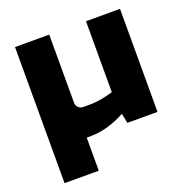

<svg xmlns="http://www.w3.org/2000/svg" viewBox="-126 -644 892 928"><g transform="rotate(-20 320.0 -180.0)"><path d="M425 -50Q332 0 245 0H226V170H50V-530H226V-180Q226 -165 236 -155Q246 -145 261 -145H295Q348 -145 415 -165V-530H590V0H435Z"/></g></svg>

Font: Russo One
Style: Regular
Weight: 400
Designer: Jovanny lemonad
Foundry: Jovanny Lemonad
Version: Version 1.001